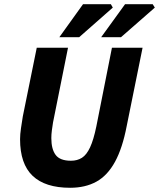

<svg xmlns="http://www.w3.org/2000/svg" viewBox="-20 -877 753 909"><path d="M312 12Q194 12 134.5 -44.5Q75 -101 75 -218Q75 -241 79.5 -271Q84 -301 88 -326L154 -651H302L231 -297Q228 -278 225.5 -259.5Q223 -241 223 -223Q223 -171 243.5 -143.5Q264 -116 316 -116Q346 -116 368 -130Q390 -144 406.5 -179.5Q423 -215 436 -278L510 -651H655L580 -281Q560 -176 524.5 -111Q489 -46 436.5 -17Q384 12 312 12ZM261 -701 373 -857H505L514 -841L355 -701ZM459 -701 572 -857H703L713 -841L553 -701Z"/></svg>

Font: Source Sans 3 ExtraBold
Style: Italic
Weight: 800
Italic angle: -11°
Version: Version 3.052;hotconv 1.1.0;makeotfexe 2.6.0